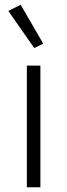

<svg xmlns="http://www.w3.org/2000/svg" viewBox="-20 -788 283 808"><path d="M93 0V-512H150V0ZM15 -742 67 -768 162 -604 124 -586Z"/></svg>

Font: IBM Plex Sans Thai Light
Style: Regular
Weight: 300
Designer: Mike Abbink, Paul van der Laan, Pieter van Rosmalen, Ben Mitchell, Mark Frömberg
Foundry: Bold Monday
Version: Version 1.2